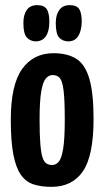

<svg xmlns="http://www.w3.org/2000/svg" viewBox="-20 -717 406 747"><path d="M180 10Q141 10 111 0.5Q81 -9 61.5 -36.5Q42 -64 32 -115.5Q22 -167 22 -251Q22 -387 66 -448.5Q110 -510 188 -510Q242 -510 276.5 -488.5Q311 -467 327.5 -411Q344 -355 344 -254Q344 -111 302.5 -50.5Q261 10 180 10ZM183 -75Q197 -75 208 -87Q219 -99 225.5 -137Q232 -175 232 -252Q232 -327 227.5 -364Q223 -401 213 -413Q203 -425 185 -425Q170 -425 158.5 -412Q147 -399 140.5 -361.5Q134 -324 134 -251Q134 -192 137 -156Q140 -120 146 -103Q152 -86 161.5 -80.5Q171 -75 183 -75ZM118 -556Q97 -557 84 -571.5Q71 -586 71 -628Q71 -659 84 -678Q97 -697 125 -697Q151 -697 161.5 -682Q172 -667 172 -632Q172 -596 158.5 -576Q145 -556 118 -556ZM245 -556Q222 -557 209.5 -571.5Q197 -586 197 -628Q197 -659 210.5 -678Q224 -697 251 -697Q278 -697 288 -682Q298 -667 298 -632Q297 -596 284 -576Q271 -556 245 -556Z"/></svg>

Font: Yanone Kaffeesatz ExtraLight SemiBold
Style: Regular
Weight: 600
Version: Version 2.003